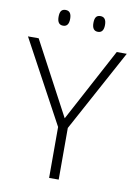

<svg xmlns="http://www.w3.org/2000/svg" viewBox="-96 -947 720 1010"><g transform="rotate(10 264.0 -442.5)"><path d="M171.4 -885.3Q202.6 -885.3 202.6 -843.3Q202.6 -801.3 171.6 -801.3Q140.6 -801.3 140.6 -843.3Q140.6 -865.2 147.9 -875.2Q155.3 -885.3 171.4 -885.3ZM357.4 -885.3Q388.7 -885.3 388.7 -843.3Q388.7 -801.3 357.7 -801.3Q326.7 -801.3 326.7 -843.3Q326.7 -865.2 334 -875.2Q341.3 -885.3 357.4 -885.3ZM290 0H238.8V-272L0 -713.9H57.1L265.1 -323.2L474.1 -713.9H527.8L290 -275.9Z"/></g></svg>

Font: Open Sans Hebrew Light
Style: Regular
Weight: 300
Foundry: Ascender Corporation, Yanek Iontef
Version: Version 2.001;PS 002.001;hotconv 1.0.70;makeotf.lib2.5.58329